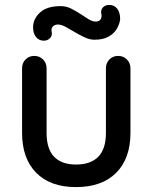

<svg xmlns="http://www.w3.org/2000/svg" viewBox="-20 -754 621 783"><path d="M462 -526Q483 -526 497.5 -511.5Q512 -497 512 -475V-212Q512 -108 454 -49.5Q396 9 290 9Q185 9 127.5 -49.5Q70 -108 70 -212V-475Q70 -497 84 -511.5Q98 -526 120 -526Q141 -526 155.5 -511.5Q170 -497 170 -475V-212Q170 -147 200.5 -115Q231 -83 290 -83Q350 -83 381 -115Q412 -147 412 -212V-475Q412 -497 426 -511.5Q440 -526 462 -526ZM159 -588Q139 -588 126.5 -603.5Q114 -619 115 -647Q117 -680 145 -704.5Q173 -729 227 -729Q250 -729 270 -719Q290 -709 308 -697Q326 -685 341.5 -675.5Q357 -666 370 -666Q382 -666 388.5 -673Q395 -680 394 -693Q389 -712 399 -723Q409 -734 425 -734Q446 -734 458 -718.5Q470 -703 470 -676Q468 -657 457 -637.5Q446 -618 423.5 -605Q401 -592 365 -592Q346 -592 325.5 -601.5Q305 -611 285 -623Q265 -635 247.5 -644.5Q230 -654 216 -654Q205 -654 197 -647.5Q189 -641 190 -628Q195 -610 184.5 -599Q174 -588 159 -588Z"/></svg>

Font: Quicksand Light SemiBold
Style: Regular
Weight: 600
Version: Version 3.006